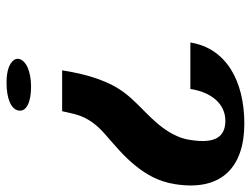

<svg xmlns="http://www.w3.org/2000/svg" viewBox="-110 -651 767 587"><g transform="rotate(90 273.5 -357.5)"><path d="M110 -556H252C262 -622 299 -663 349 -663C402 -663 419 -627 408 -557C406 -542 402 -528 396 -515C366 -447 304 -408 264 -355C229 -309 208 -246 195 -164H320C323 -178 326 -191 329 -203C340 -244 363 -271 389 -294C424 -325 459 -353 488 -390C513 -421 535 -458 543 -509C566 -653 489 -721 358 -721C227 -721 127 -665 110 -556ZM160 -31C159 -25 161 -20 164 -16C174 -3 195 6 233 6C280 6 314 -7 318 -31C322 -55 292 -69 245 -69C199 -69 164 -54 160 -31Z"/></g></svg>

Font: Aerodynamic
Style: Obl
Weight: 500
Designer: Google
Version: Version 2.000980; 2014